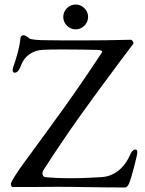

<svg xmlns="http://www.w3.org/2000/svg" viewBox="-20 -825 643 850"><path d="M315 -805C285 -805 260 -780 260 -750C260 -720 285 -695 315 -695C345 -695 370 -720 370 -750C370 -780 345 -805 315 -805ZM231 2C320 2 419 5 533 5C543 5 547 -4 551 -12C562 -36 588 -139 588 -150C588 -159 585 -163 579 -163C569 -163 560 -150 557 -142C529 -76 481 -45 433 -41C386 -38 337 -36 292 -36C248 -36 208 -38 179 -41C172 -42 168 -50 168 -58C168 -62 169 -67 171 -70C295 -262 371 -364 509 -550L570 -631C574 -636 565 -649 559 -649C485 -647 411 -646 328 -646C283 -646 235 -646 183 -647C154 -647 118 -649 110 -655C100 -663 90 -669 85 -669C80 -669 71 -667 70 -652C66 -610 50 -562 43 -541C40 -533 36 -522 36 -514C36 -508 39 -503 45 -503C60 -503 68 -523 73 -535C91 -584 133 -602 165 -604C190 -606 228 -606 267 -606C320 -606 377 -605 413 -604C428 -603 432 -600 432 -596C432 -593 430 -591 428 -588C301 -395 222 -290 86 -104C63 -73 28 -21 28 -11C28 -11 29 3 35 3H112C150 3 191 2 231 2Z"/></svg>

Font: EB Garamond 12
Style: Regular
Weight: 400
Version: Version 0.016+